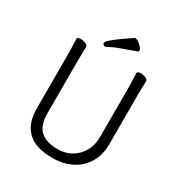

<svg xmlns="http://www.w3.org/2000/svg" viewBox="-204 -1025 1119 1187"><g transform="rotate(30 355.0 -431.0)"><path d="M470 -816Q421 -798 372.5 -781Q324 -764 290 -744Q284 -741 279 -741Q272 -741 267 -746Q262 -751 262 -758Q262 -764 274 -776.5Q286 -789 318.5 -813.5Q351 -838 412 -879Q414 -880 418 -880Q428 -880 441.5 -870.5Q455 -861 466 -848.5Q477 -836 477 -826Q477 -819 470 -816ZM533 -595Q533 -609 532 -630Q531 -651 530.5 -670Q530 -689 530 -697Q530 -703 537.5 -706Q545 -709 555 -709Q572 -709 589.5 -702Q607 -695 607 -682Q607 -670 606 -645Q605 -620 605 -594V-230Q605 -156 572 -100Q539 -44 480 -13Q421 18 342 18Q221 18 163.5 -37.5Q106 -93 106 -198V-586Q106 -617 104.5 -647.5Q103 -678 103 -695Q103 -701 110.5 -704Q118 -707 128 -707Q145 -707 162.5 -700Q180 -693 180 -680Q180 -668 179 -639Q178 -610 178 -584V-210Q178 -119 220.5 -82Q263 -45 342 -45Q398 -45 441 -70.5Q484 -96 508.5 -140.5Q533 -185 533 -242Z"/></g></svg>

Font: Klee One SemiBold
Style: Regular
Weight: 600
Designer: Fontworks Inc.
Foundry: Fontworks Inc.
Version: Version 1.00;January 12, 2022;FontCreator 13.0.0.2683 64-bit